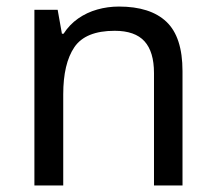

<svg xmlns="http://www.w3.org/2000/svg" viewBox="-20 -566 658 586"><path d="M343 -546Q439 -546 488 -499.5Q537 -453 537 -349V0H450V-343Q450 -408 421 -440Q392 -472 330 -472Q241 -472 207 -422Q173 -372 173 -278V0H85V-536H156L169 -463H174Q192 -491 218.5 -509.5Q245 -528 277 -537Q309 -546 343 -546Z"/></svg>

Font: hexusinhala05
Style: Book
Weight: 400
Designer: Jelle Bosma - Monotype Design Team
Foundry: Monotype Imaging Inc.
Version: Version 2.003